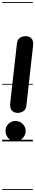

<svg xmlns="http://www.w3.org/2000/svg" viewBox="-25 -1349 336 1832"><path d="M144.5 -272Q108.5 -272 88 -294Q67.5 -316 73 -370.5L137 -937.5Q140.5 -964.5 154.2 -978.8Q168 -993 186 -998.5Q204 -1004 218.5 -1004Q255 -1004 275.5 -982Q296 -960 290 -906.5L226.5 -339.5Q223.5 -313 209.5 -298.2Q195.5 -283.5 177.5 -277.8Q159.5 -272 144.5 -272ZM122.5 0Q82.5 0 55 -30.2Q27.5 -60.5 27.5 -100Q27.5 -138.5 55 -166.8Q82.5 -195 122.5 -195Q161.5 -195 190.8 -166.8Q220 -138.5 220 -100Q220 -73.5 206.5 -50.8Q193 -28 170.8 -14Q148.5 0 122.5 0ZM144.5 -272Q108.5 -272 88 -294Q67.5 -316 73 -370.5L137 -937.5Q140.5 -964.5 154.2 -978.8Q168 -993 186 -998.5Q204 -1004 218.5 -1004Q255 -1004 275.5 -982Q296 -960 290 -906.5L226.5 -339.5Q223.5 -313 209.5 -298.2Q195.5 -283.5 177.5 -277.8Q159.5 -272 144.5 -272ZM122.5 0Q82.5 0 55 -30.2Q27.5 -60.5 27.5 -100Q27.5 -138.5 55 -166.8Q82.5 -195 122.5 -195Q161.5 -195 190.8 -166.8Q220 -138.5 220 -100Q220 -73.5 206.5 -50.8Q193 -28 170.8 -14Q148.5 0 122.5 0ZM-5 455H288.5V463H-5ZM-5 -16H288.5V0H-5ZM-5 -549H288.5V-541H-5ZM-5 -1329H288.5V-1321H-5Z"/></svg>

Font: Edu SA Dotted Guide
Style: Regular
Weight: 400
Designer: Tina and Corey Anderson, Eben Sorkin, Mirko Velimirovic
Foundry: Google for Education
Version: Version 2.000